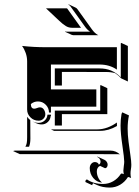

<svg xmlns="http://www.w3.org/2000/svg" viewBox="-20 -682 626 867"><path d="M39.1 0 46.9 -2H478.5Q491 -2 502.2 2.7Q513.4 7.3 521.5 15.6L517.8 14.6Q513.4 13.9 508.5 14.2L69.1 13.9ZM79.6 -474.6Q132.1 -468.8 187.5 -468.8H507.8V-367.7Q474.6 -390.6 429.7 -390.6H210V-278.3H415V-200.2H210V-173.8H201.2Q201.2 -194.3 186.5 -209.1Q171.9 -223.9 151.4 -223.9Q133.3 -223.9 119.4 -212.2Q119.4 -191.4 134.5 -191.2Q139.6 -191.2 147.3 -194.2Q155 -197.3 160.2 -197.3Q171.6 -197.3 178.1 -187.3Q184.6 -177.2 184.6 -166.3Q184.6 -154.1 175.7 -145.5Q166.7 -137 154.3 -137Q132.8 -137 117.7 -151.9Q102.5 -166.7 102.5 -187.7V-405.3Q102.5 -424.3 96.1 -442.7Q89.6 -461.2 79.6 -474.6ZM94.7 -19.5Q98.9 -26.9 100.7 -35.8Q102.5 -44.7 102.5 -62.5V-154.8Q108.4 -146 116.7 -139.6L117.2 -55.7Q117.2 -35.2 111.3 -19.5ZM127.9 -132.8V-133.1Q140.4 -127.2 154.3 -127.2Q170.2 -127.2 181.8 -137.8Q193.4 -148.4 194.3 -164.1H210V-157.5H208.5Q207.5 -141.8 195.8 -131Q184.1 -120.1 168 -120.1Q155 -120.1 142.1 -126.2ZM187.5 -644.5H280.3Q282.7 -644.5 284.2 -642.6L345.7 -556.6H304.7Q290 -556.6 277.1 -564.5Q264.2 -572.3 248.5 -587.2ZM210 -97.7H418Q442.6 -97.7 465.9 -106.4Q489.3 -115.2 507.8 -128.9Q507.8 -121.1 508.1 -113Q470.7 -91.1 432.1 -91.1H224.1ZM227.5 -115.2V-182.6H432.6V-295.9L434.6 -297.9L464.6 -283.7V-166.5L259.5 -166.7V-115.2ZM227.5 -295.9V-373H429.7Q458.5 -373 481.7 -363.4Q504.9 -353.8 525.4 -333V-486.3L527.3 -488.3L557.4 -474.4V-314L527.3 -328.1Q513.9 -342.5 500 -351.6Q481.9 -356.9 459.7 -356.9L259.5 -357.2V-295.9ZM274.2 -538.3 275.4 -540Q277.8 -539.1 279.3 -539.1H386.5Q373.3 -547.9 363 -562.7L298.1 -653.3Q294.9 -658.2 289.1 -660.6L290 -662.4L320.3 -648.2Q326.7 -645.3 329.8 -640.4L394.8 -549.8Q408 -531.2 423.6 -523.2H310.3Q307.1 -523.2 304.4 -524.4ZM365.2 135.5Q366.9 131.3 372.3 127.9Q401.4 148.7 445.3 148.7Q470 148.7 491 136.6Q512 124.5 525.4 103.5Q525.9 102.5 526.9 102.1Q527.8 101.6 528.6 101.6H529.3Q533.2 101.6 539.1 104.5Q537.1 94.7 537.1 87.9Q537.1 83 539.1 67.4Q541 55.7 541 48.1Q541 31.5 532.7 -24.4Q524.4 -80.3 524.4 -115.2Q524.4 -142.3 528.8 -167.5L532.2 -174.8L562.3 -160.9Q556.4 -132.6 556.4 -101.1Q556.4 -74 560.5 -41.6Q564.7 -9.3 568.8 18.4Q573 46.1 573 62Q573 72 571.2 82Q569.3 92 569.3 101.6Q569.3 112.5 572 122.1Q570.3 120.8 568.1 120.1Q562.7 117.7 559.8 117.4Q557.6 117.4 556.9 118.7Q543.5 139.9 522.1 152.5Q500.7 165 475.6 165Q442.9 165 418.2 153.6L400.9 145.5Q396.5 148.9 396.5 154.3L366.5 140.4ZM385.3 77.1Q385.3 65.7 392.1 57.7Q398.9 49.8 408.7 49.8Q414.1 49.8 419.4 52.6Q424.8 55.4 426 61.3Q429.4 60.3 431.8 56.6Q434.1 53 434.1 47.9Q434.1 40.8 429.8 35Q425.5 29.3 418.5 26.4L420.7 25.4L450.9 39.3Q457.8 42.5 461.9 48.6Q466.1 54.7 466.1 61.8Q466.1 68.4 462.6 73Q459.2 77.6 454.3 77.6L431.9 67.1Q425.3 69.6 421.3 76Q417.2 82.5 417.2 91.3Q417.2 106 423 118.8Q428.7 131.6 438.5 140.4L440.4 142.6Q417 140.6 401.1 121.7Q385.3 102.8 385.3 77.1Z"/></svg>

Font: AgreloyS1
Style: Medium
Weight: 400
Designer: gluk
Foundry: gluk
Version: Version 0.27